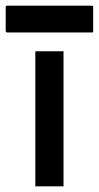

<svg xmlns="http://www.w3.org/2000/svg" viewBox="-73 -654 347 674"><path d="M254 -543 252 -540H-48Q-53 -540 -53 -547V-631L-50 -634H250L254 -632ZM150 0H51V-474H150Z"/></svg>

Font: Railway
Style: Regular
Weight: 400
Version: 1.000